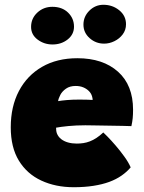

<svg xmlns="http://www.w3.org/2000/svg" viewBox="-20 -775 602 803"><path d="M526.5 -75Q510.5 -56 488.2 -40.5Q466 -25 436.8 -14.2Q407.5 -3.5 370.5 2.2Q333.5 8 288.5 8Q212.5 8 152.8 -19.8Q93 -47.5 59 -103Q25 -158.5 25 -242.5Q25 -329.5 59.2 -394.5Q93.5 -459.5 156 -495.5Q218.5 -531.5 303.5 -531.5Q410.5 -531.5 473.5 -475.2Q536.5 -419 536.5 -316Q536.5 -296 535 -280.8Q533.5 -265.5 529.5 -247.5Q521.5 -248 494.2 -248.5Q467 -249 433.8 -249.5Q400.5 -250 373 -250.5Q345.5 -251 337 -251Q298.5 -251 265.8 -247.8Q233 -244.5 214.5 -241Q214.5 -235 215.2 -228.8Q216 -222.5 218 -217Q223.5 -203 235.5 -193.5Q247.5 -184 264.5 -179.2Q281.5 -174.5 301 -174.5Q315 -174.5 328.5 -176.5Q342 -178.5 355.8 -183.8Q369.5 -189 383.2 -198Q397 -207 412 -221Q415 -218.5 429.8 -203.5Q444.5 -188.5 463.5 -166.5Q482.5 -144.5 500 -120.2Q517.5 -96 526.5 -75ZM223 -352Q237 -354.5 259.5 -356.5Q282 -358.5 312.5 -358.5Q330 -358.5 345.5 -358Q361 -357.5 367.5 -357Q367.5 -363.5 365 -372Q361.5 -384.5 351.8 -394.2Q342 -404 328 -409.8Q314 -415.5 296.5 -415.5Q272 -415.5 256 -404.2Q240 -393 232.2 -378Q224.5 -363 223 -352ZM199.5 -589Q164.5 -589 137.2 -609.5Q110 -630 110 -662.5Q110 -698 136 -722.2Q162 -746.5 199 -746.5Q240 -746.5 264.8 -722.2Q289.5 -698 289.5 -663.5Q289.5 -631 263 -610Q236.5 -589 199.5 -589ZM415.5 -592.5Q380.5 -592.5 354.8 -615.5Q329 -638.5 329 -672Q329 -706 353.8 -730.5Q378.5 -755 412.5 -755Q450.5 -755 478.8 -732Q507 -709 507 -673.5Q507 -649.5 493.2 -631.2Q479.5 -613 458.5 -602.8Q437.5 -592.5 415.5 -592.5Z"/></svg>

Font: Grandstander Thin Black
Style: Regular
Weight: 900
Version: Version 1.200